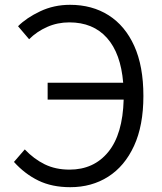

<svg xmlns="http://www.w3.org/2000/svg" viewBox="-20 -765 674 798"><path d="M178 -351V-421H492Q482 -543 424.5 -607.5Q367 -672 268 -672Q219 -672 176 -653Q133 -634 101 -602L55 -656Q90 -691 147 -718Q204 -745 271 -745Q363 -745 431.5 -701.5Q500 -658 538 -574Q576 -490 576 -366Q576 -243 537 -158.5Q498 -74 429.5 -30.5Q361 13 272 13Q196 13 139.5 -14.5Q83 -42 38 -92L83 -144Q121 -104 166 -82Q211 -60 269 -60Q370 -60 430 -133.5Q490 -207 494 -351Z"/></svg>

Font: Source Han Sans SC Normal
Style: Regular
Weight: 350
Designer: Ryoko NISHIZUKA 西塚涼子 (kana, bopomofo & ideographs); Paul D. Hunt (Latin, Greek & Cyrillic); Sandoll Communications 산돌커뮤니
Foundry: Adobe
Version: Version 2.004;hotconv 1.0.118;makeotfexe 2.5.65603